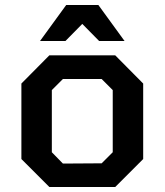

<svg xmlns="http://www.w3.org/2000/svg" viewBox="-20 -743 654 763"><path d="M139 -580 243 -723H371L475 -580H374L307 -648L240 -580ZM176 0 65 -111V-411L176 -523H438L549 -411V-111L438 0ZM230 -93 384 -94 428 -138V-385L384 -429H230L186 -385V-138Z"/></svg>

Font: Tomorrow Medium
Style: Regular
Weight: 500
Designer: Tony de Marco, Monica Rizzolli
Foundry: Just in Type
Version: Version 2.002